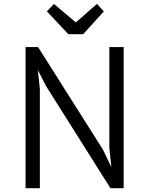

<svg xmlns="http://www.w3.org/2000/svg" viewBox="-20 -996 790 1016"><path d="M115.2 -747.1H181.2L524.9 -204.1L569.3 -111.8L558.6 -214.4V-747.1H634.3V0H564.5L223.1 -541.5L180.2 -625.5L190.9 -525.9V0H115.2ZM228 -936 265.6 -975.1 381.3 -877.4 493.2 -975.6 529.3 -935.5 419.9 -814.9H341.8Z"/></svg>

Font: Armata
Style: Regular
Weight: 400
Designer: Viktoriya Grabowska
Foundry: Viktoriya Grabowska
Version: Version 1.002